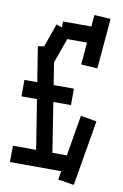

<svg xmlns="http://www.w3.org/2000/svg" viewBox="-100 -921 668 1039"><g transform="rotate(10 234.0 -401.5)"><path d="M332 -863.8 421.9 -857.9 397.9 -582 308.1 -587.9ZM158.2 -27.8 60.1 -644 147.9 -659.2 245.1 -43.9ZM170.9 -799.8H350.1V-710H170.9ZM74.2 -594.2 139.2 -777.8 224.1 -749 158.2 -564.9ZM21 -90.8 362.8 -89.8V0L20 -1ZM293.9 46.9 355 -314 442.9 -298.8 381.8 61ZM20 -452.1H292V-361.8H20Z"/></g></svg>

Font: Opir
Style: Regular
Weight: 400
Designer: Maksym Kobuzan
Version: Version 1.000;FEAKit 1.0